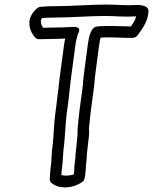

<svg xmlns="http://www.w3.org/2000/svg" viewBox="-20 -782 671 842"><path d="M112 -703C100 -658 125 -630 132 -620C135 -615 143 -610 151 -610L196 -611C222 -611 241 -612 266 -613C264 -604 262 -594 261 -586L243 -452C241 -434 238 -415 237 -399L234 -376C231 -356 229 -334 227 -317L223 -288C216 -237 216 -189 211 -146C207 -118 206 -97 205 -72C202 -47 199 -22 198 3C198 12 202 19 209 23L217 28C253 49 305 40 338 18C354 8 352 -7 355 -28L357 -51V-53C357 -59 358 -66 359 -75C360 -86 361 -96 361 -106C363 -131 369 -170 371 -197V-199L370 -217C372 -238 376 -280 379 -301L393 -406C395 -425 396 -446 399 -465L415 -586C416 -597 419 -607 421 -617L442 -618H466C498 -618 525 -615 562 -616C570 -616 579 -621 584 -628C601 -652 627 -683 631 -729C635 -760 591 -761 575 -760C535 -757 492 -762 448 -762C374 -762 296 -755 225 -755C199 -755 177 -754 157 -752C153 -752 147 -749 143 -746C133 -738 120 -724 113 -705C113 -704 112 -704 112 -703ZM165 -703C181 -704 198 -705 218 -705C293 -705 371 -712 441 -712C481 -712 526 -707 572 -710H577C573 -694 565 -681 554 -666C526 -666 503 -668 472 -668H448L417 -667C415 -667 413 -667 411 -666H408C377 -666 369 -615 365 -586L349 -465C346 -445 344 -422 343 -404L329 -301C326 -277 322 -236 320 -214V-211V-192C318 -166 314 -131 311 -103V-102C311 -92 310 -82 309 -75C308 -67 306 -56 306 -48L305 -26L303 -17C287 -11 260 -10 249 -15C251 -35 252 -52 255 -73V-75C257 -102 257 -119 261 -146C266 -193 267 -241 273 -288L277 -317C280 -336 282 -358 284 -376L287 -402C288 -416 291 -434 293 -452L311 -586C312 -597 318 -622 320 -627C320 -629 321 -631 321 -632C321 -632 345 -666 301 -664C263 -662 238 -661 202 -661L169 -660C162 -669 153 -692 165 -703Z"/></svg>

Font: Hussar Pisanka
Style: OutKur
Weight: 400
Designer: Robert Jablonski
Foundry: Cannot Into Space Fonts
Version: Version 1.070